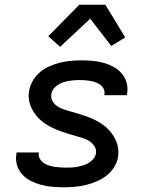

<svg xmlns="http://www.w3.org/2000/svg" viewBox="-20 -783 640 811"><path d="M250 8Q226 8 201.5 6Q177 4 154.5 -2Q132 -8 111 -18.5Q90 -29 74.5 -45.5Q59 -62 52 -85Q45 -108 49 -132L50 -139H145L144 -137Q142 -124 148 -113Q154 -102 163 -95.5Q172 -89 183.5 -85Q195 -81 207 -79Q219 -77 232 -76Q245 -75 258 -75Q270 -75 282 -75.5Q294 -76 306.5 -78.5Q319 -81 331 -84.5Q343 -88 354 -94.5Q365 -101 374 -111.5Q383 -122 385 -134Q388 -150 380 -163.5Q372 -177 359.5 -185.5Q347 -194 332 -199Q317 -204 302.5 -208Q288 -212 273 -216.5Q258 -221 243.5 -226Q229 -231 215 -237Q201 -243 187.5 -250.5Q174 -258 162 -267Q150 -276 140 -287Q130 -298 122 -310.5Q114 -323 108.5 -337.5Q103 -352 101.5 -367.5Q100 -383 103 -400Q107 -422 119 -442.5Q131 -463 149.5 -478.5Q168 -494 190 -503.5Q212 -513 234 -518.5Q256 -524 278.5 -526Q301 -528 323 -528Q347 -528 370.5 -526Q394 -524 416 -518Q438 -512 458.5 -501Q479 -490 493.5 -473.5Q508 -457 514.5 -434.5Q521 -412 517 -388L516 -381H421V-384Q423 -396 418.5 -406.5Q414 -417 405 -424Q396 -431 385 -435Q374 -439 363 -441Q352 -443 340 -444Q328 -445 315 -445Q304 -445 292.5 -444Q281 -443 269 -441Q257 -439 246 -435Q235 -431 224.5 -424.5Q214 -418 206.5 -408Q199 -398 197 -386Q194 -370 201.5 -356.5Q209 -343 221.5 -334.5Q234 -326 248.5 -321Q263 -316 278.5 -312Q294 -308 308.5 -303.5Q323 -299 338 -294Q353 -289 367 -283Q381 -277 394 -269.5Q407 -262 419 -253Q431 -244 441 -233Q451 -222 459 -209.5Q467 -197 472.5 -182.5Q478 -168 479.5 -152.5Q481 -137 479 -121Q475 -98 462 -77Q449 -56 429.5 -41Q410 -26 387.5 -16.5Q365 -7 342 -1.5Q319 4 296 6Q273 8 250 8ZM234 -585 184 -630 315 -763H425L509 -625L450 -589L361 -704Z"/></svg>

Font: Iosevka Md Ex Obl
Style: Regular
Weight: 500
Width: 7
Italic angle: -9°
Monospace: yes
Designer: Belleve Invis
Foundry: Belleve Invis
Version: Version 32.5.0; ttfautohint (v1.8.4)